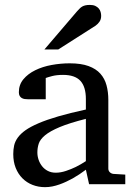

<svg xmlns="http://www.w3.org/2000/svg" viewBox="-20 -753 549 785"><path d="M331.1 -267.1Q263.7 -250 224.1 -233.4Q184.6 -216.8 164.3 -200Q144 -183.1 138.4 -165.8Q132.8 -148.4 132.8 -129.9Q132.8 -114.3 137.9 -99.4Q143.1 -84.5 152.6 -72.8Q162.1 -61 176 -54Q189.9 -46.9 208 -46.9Q228 -46.9 249.8 -54.2Q271.5 -61.5 289.6 -70.3Q310.5 -80.6 331.1 -94.2ZM344.2 0 331.1 -59.1Q304.7 -39.1 276.9 -23.4Q264.6 -16.6 251 -10.3Q237.3 -3.9 222.9 1.2Q208.5 6.3 193.6 9.3Q178.7 12.2 164.1 12.2Q136.7 12.2 113 2.9Q89.4 -6.3 71.8 -23.9Q54.2 -41.5 44.2 -66.4Q34.2 -91.3 34.2 -123Q34.2 -141.6 37.8 -158.2Q41.5 -174.8 52.7 -190.4Q64 -206.1 84.2 -220.5Q104.5 -234.9 137.5 -249Q170.4 -263.2 218 -277.1Q265.6 -291 331.1 -305.2V-348.1Q331.1 -398.4 308.6 -422.6Q286.1 -446.8 237.8 -446.8Q211.4 -446.8 192.9 -441.9Q174.3 -437 167 -434.1V-347.2H94.2Q87.4 -347.2 80.8 -348.1Q74.2 -349.1 68.8 -352.3Q63.5 -355.5 60.3 -361.1Q57.1 -366.7 57.1 -376Q57.1 -406.7 75.7 -429Q94.2 -451.2 124 -465.8Q153.8 -480.5 190.9 -487.3Q228 -494.1 265.1 -494.1Q311.5 -494.1 342 -482.9Q372.6 -471.7 390.4 -451.7Q408.2 -431.6 415.5 -404.3Q422.9 -377 422.9 -344.2V-64Q422.9 -54.7 429 -48.8Q435.1 -43 443.8 -42L492.2 -39.1V0ZM393.6 -688Q393.6 -674.3 387 -664.6Q380.4 -654.8 370.6 -647.9L218.3 -550.8H161.6L294.4 -706.1Q300.3 -712.4 305.2 -717.5Q310.1 -722.7 315.9 -726.1Q321.8 -729.5 329.3 -731.2Q336.9 -732.9 347.7 -732.9Q360.8 -732.9 369.6 -728.8Q378.4 -724.6 383.8 -718.3Q389.2 -711.9 391.4 -703.9Q393.6 -695.8 393.6 -688Z"/></svg>

Font: Charis SIL APac
Style: Regular
Weight: 400
Foundry: SIL International
Version: Version 5.000